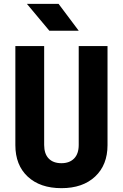

<svg xmlns="http://www.w3.org/2000/svg" viewBox="-20 -970 640 1000"><path d="M300 10Q189 10 124.5 -50Q60 -110 60 -214V-730H210V-215Q210 -169 233.5 -144.5Q257 -120 300 -120Q342 -120 366 -144.5Q390 -169 390 -215V-730H540V-214Q540 -111 475.5 -50.5Q411 10 300 10ZM237 -810 120 -950H285L390 -810Z"/></svg>

Font: NKDuy Mono ExtraBold
Style: Regular
Weight: 800
Monospace: yes
Designer: NKDuy
Foundry: NKDuy
Version: Version 2.251; ttfautohint (v1.8.4.7-5d5b)